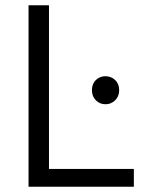

<svg xmlns="http://www.w3.org/2000/svg" viewBox="-20 -713 549 733"><path d="M89 0V-693H167V-68H491V0ZM383 -315Q361 -315 346 -330Q331 -345 331 -369Q331 -393 346 -407.5Q361 -422 383 -422Q404 -422 419.5 -407.5Q435 -393 435 -369Q435 -345 419.5 -330Q404 -315 383 -315Z"/></svg>

Font: Ubuntu Sans
Style: Regular
Weight: 400
Designer: Dalton Maag Ltd
Foundry: Dalton Maag Ltd
Version: Version 1.006; ttfautohint (v1.8.4.7-5d5b)